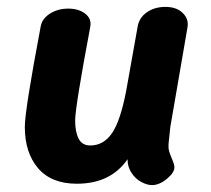

<svg xmlns="http://www.w3.org/2000/svg" viewBox="-20 -531 613 557"><path d="M469 -114Q468 -102 470.5 -93Q473 -84 478 -72Q486 -54 486 -46Q486 -30 464 -12Q442 6 421 6Q407 6 390 -3Q373 -12 361.5 -29.5Q350 -47 350 -69Q301 2 203 2Q129 2 90.5 -43Q52 -88 52 -163Q52 -211 98 -454Q102 -477 125 -491.5Q148 -506 178 -506Q208 -506 227 -491.5Q246 -477 242 -454Q198 -220 198 -181Q198 -149 208 -129Q218 -109 242 -109Q280 -109 304.5 -144Q329 -179 346 -267Q365 -372 379 -452Q383 -479 405.5 -495Q428 -511 460 -511Q492 -511 510 -493.5Q528 -476 524 -452L474 -162Z"/></svg>

Font: Mali
Style: Bold Italic
Weight: 700
Italic angle: -10°
Version: Version 1.000; ttfautohint (v1.6)